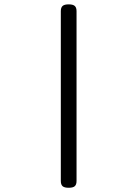

<svg xmlns="http://www.w3.org/2000/svg" viewBox="-20 -701 640 894"><path d="M336.4 -648.9V141.6Q336.4 158.7 328.1 166Q319.8 173.3 299.8 173.3Q279.8 173.3 271.5 166Q263.2 158.7 263.2 141.6V-648.9Q263.2 -666 271.5 -673.3Q279.8 -680.7 299.8 -680.7Q319.8 -680.7 328.1 -673.3Q336.4 -666 336.4 -648.9Z"/></svg>

Font: Courier Prime
Style: Regular
Weight: 400
Designer: Alan Dague-Greene, Quote-Unquote Apps
Foundry: Quote-Unquote Apps
Version: Version 3.018